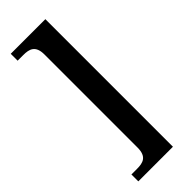

<svg xmlns="http://www.w3.org/2000/svg" viewBox="-288 -789 945 945"><g transform="rotate(-45 184.5 -316.0)"><path d="M35 128H276V-760H35V-712H74C116 -712 150 -703 150 -640V8C150 71 116 80 74 80H35Z"/></g></svg>

Font: Noto Serif Khmer SemiCondensed SemiBold
Style: Regular
Weight: 600
Width: 4
Designer: Danh Hong and the Monotype Design Team
Foundry: Monotype Imaging Inc.
Version: Version 2.004